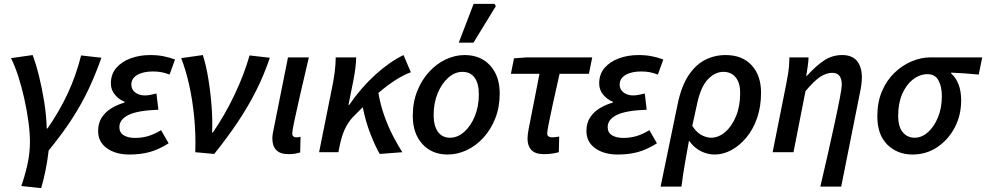

<svg xmlns="http://www.w3.org/2000/svg" viewBox="-20 -788 5105 994"><path d="M90 175Q108 126 121.5 66Q135 6 135 -53Q135 -101 127 -159.5Q119 -218 105.5 -278.5Q92 -339 74.5 -393Q57 -447 37 -487L149 -503Q167 -455 182.5 -392Q198 -329 209 -260Q220 -191 222 -123H226Q289 -214 331.5 -306Q374 -398 400 -501L505 -489Q476 -407 441.5 -332.5Q407 -258 357.5 -180Q308 -102 232 -9Q226 43 215.5 95Q205 147 193 186Z M650 12Q579 12 533.5 -20.5Q488 -53 488 -110Q488 -151 507 -180Q526 -209 557.5 -228Q589 -247 625 -257V-261Q597 -272 575.5 -297Q554 -322 554 -356Q554 -404 582 -436.5Q610 -469 656.5 -486Q703 -503 757 -503Q795 -503 825.5 -497Q856 -491 886 -480L858 -402Q834 -411 814.5 -414.5Q795 -418 772 -418Q721 -418 690.5 -400Q660 -382 660 -350Q660 -325 680 -309.5Q700 -294 730 -294Q745 -294 759.5 -297Q774 -300 790 -304L800 -220Q691 -216 644.5 -192.5Q598 -169 598 -130Q598 -102 620 -88Q642 -74 679 -74Q714 -74 745.5 -83Q777 -92 814 -114L853 -46Q800 -13 753.5 -0.5Q707 12 650 12Z M991 0Q994 -92 985.5 -180.5Q977 -269 959.5 -347.5Q942 -426 918 -487L1030 -503Q1047 -451 1058.5 -380.5Q1070 -310 1075.5 -236.5Q1081 -163 1078 -102H1082Q1144 -192 1194 -297Q1244 -402 1272 -501L1377 -489Q1347 -400 1306 -318.5Q1265 -237 1211.5 -157Q1158 -77 1089 9Z M1473 10Q1430 10 1410 -11.5Q1390 -33 1390 -70Q1390 -92 1397 -121L1471 -491H1579Q1554 -385 1534.5 -300Q1515 -215 1504 -162.5Q1493 -110 1493 -98Q1493 -86 1499 -81.5Q1505 -77 1514 -77Q1519 -77 1524 -77.5Q1529 -78 1536 -80L1534 1Q1523 5 1508 7.5Q1493 10 1473 10Z M1632 0 1702 -349Q1708 -378 1713 -417Q1718 -456 1718 -491H1824Q1824 -470 1820 -437.5Q1816 -405 1810 -374L1784 -245H1788Q1850 -335 1923.5 -401.5Q1997 -468 2069 -503L2107 -414Q2069 -400 2027.5 -373.5Q1986 -347 1939 -307Q1949 -246 1970 -187.5Q1991 -129 2016.5 -80.5Q2042 -32 2063 0L1946 9Q1925 -26 1899 -91.5Q1873 -157 1858 -233Q1833 -209 1807 -182Q1782 -155 1765.5 -120Q1749 -85 1738 -31L1732 0Z M2298 12Q2216 12 2166.5 -42.5Q2117 -97 2117 -188Q2117 -259 2140 -316.5Q2163 -374 2201.5 -416Q2240 -458 2288 -480.5Q2336 -503 2385 -503Q2468 -503 2517.5 -449Q2567 -395 2567 -303Q2567 -233 2544 -175Q2521 -117 2482.5 -75Q2444 -33 2396 -10.5Q2348 12 2298 12ZM2310 -75Q2349 -75 2383 -105Q2417 -135 2438 -186Q2459 -237 2459 -300Q2459 -356 2437 -386Q2415 -416 2374 -416Q2335 -416 2301 -386Q2267 -356 2246 -305.5Q2225 -255 2225 -192Q2225 -137 2247 -106Q2269 -75 2310 -75ZM2355 -567 2432 -768H2540L2547 -756L2431 -567Z M2796 10Q2751 10 2731 -11.5Q2711 -33 2711 -70Q2711 -90 2717 -121L2773 -406H2625L2641 -486L2709 -491H3046L3029 -406H2877Q2858 -323 2843.5 -256.5Q2829 -190 2821 -149Q2813 -108 2813 -98Q2813 -86 2820 -81.5Q2827 -77 2837 -77Q2849 -77 2858 -78.5Q2867 -80 2875 -81L2873 0Q2858 4 2839 7Q2820 10 2796 10Z M3178 12Q3107 12 3061.5 -20.5Q3016 -53 3016 -110Q3016 -151 3035 -180Q3054 -209 3085.5 -228Q3117 -247 3153 -257V-261Q3125 -272 3103.5 -297Q3082 -322 3082 -356Q3082 -404 3110 -436.5Q3138 -469 3184.5 -486Q3231 -503 3285 -503Q3323 -503 3353.5 -497Q3384 -491 3414 -480L3386 -402Q3362 -411 3342.5 -414.5Q3323 -418 3300 -418Q3249 -418 3218.5 -400Q3188 -382 3188 -350Q3188 -325 3208 -309.5Q3228 -294 3258 -294Q3273 -294 3287.5 -297Q3302 -300 3318 -304L3328 -220Q3219 -216 3172.5 -192.5Q3126 -169 3126 -130Q3126 -102 3148 -88Q3170 -74 3207 -74Q3242 -74 3273.5 -83Q3305 -92 3342 -114L3381 -46Q3328 -13 3281.5 -0.5Q3235 12 3178 12Z M3400 178 3488 -248Q3507 -340 3543.5 -396Q3580 -452 3629.5 -477.5Q3679 -503 3736 -503Q3823 -503 3871.5 -450Q3920 -397 3920 -308Q3920 -236 3899.5 -177Q3879 -118 3844 -76Q3809 -34 3766.5 -11Q3724 12 3680 12Q3643 12 3608 -5.5Q3573 -23 3547 -60Q3535 5 3525.5 60Q3516 115 3508 178ZM3661 -75Q3700 -75 3734.5 -104.5Q3769 -134 3790.5 -186.5Q3812 -239 3812 -308Q3812 -358 3789 -387Q3766 -416 3725 -416Q3682 -416 3645 -377.5Q3608 -339 3589 -251L3564 -136Q3588 -100 3614 -87.5Q3640 -75 3661 -75Z M4227 178Q4248 89 4267.5 2Q4287 -85 4303 -159Q4319 -233 4328.5 -283.5Q4338 -334 4338 -349Q4338 -411 4289 -411Q4258 -411 4226 -390Q4194 -369 4150 -316L4088 0H3980L4050 -351Q4056 -380 4061 -412Q4066 -444 4067 -491H4166Q4165 -466 4161 -440.5Q4157 -415 4154 -394H4156Q4203 -446 4245.5 -474.5Q4288 -503 4340 -503Q4392 -503 4417 -472Q4442 -441 4442 -387Q4442 -370 4439.5 -350.5Q4437 -331 4432 -308L4335 178Z M4704 12Q4626 12 4574 -39Q4522 -90 4522 -186Q4522 -259 4546 -315.5Q4570 -372 4610.5 -411Q4651 -450 4700 -470.5Q4749 -491 4798 -491H5065L5047 -402Q4974 -409 4904 -412V-408Q4929 -386 4942.5 -351Q4956 -316 4956 -268Q4956 -191 4922.5 -127.5Q4889 -64 4832 -26Q4775 12 4704 12ZM4715 -75Q4752 -75 4784 -103.5Q4816 -132 4836 -180.5Q4856 -229 4856 -290Q4856 -340 4838.5 -372Q4821 -404 4782 -404Q4742 -404 4707 -377Q4672 -350 4651 -302Q4630 -254 4630 -189Q4630 -131 4654 -103Q4678 -75 4715 -75Z"/></svg>

Font: Source Sans 3 Semibold
Style: Italic
Weight: 600
Italic angle: -11°
Designer: Paul D. Hunt
Foundry: Adobe
Version: Version 3.052;hotconv 1.1.0;makeotfexe 2.6.0